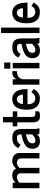

<svg xmlns="http://www.w3.org/2000/svg" viewBox="1435 -2215 790 3700"><g transform="rotate(-90 1830.0 -365.0)"><path d="M158.2 -460.4Q221.7 -523.9 299.3 -523.9Q345.2 -523.9 380.4 -505.9Q415.5 -487.8 432.1 -451.2Q504.9 -523.9 576.7 -523.9Q638.7 -523.9 683.6 -491.7Q731.9 -457 731.9 -386.2V0H627.4V-358.9Q627.4 -393.6 602.1 -414.6Q576.7 -435.5 546.6 -435.5Q516.6 -435.5 487.8 -418.2Q459 -400.9 444.8 -383.8V0H340.3V-358.9Q340.3 -394 319.1 -414.8Q297.9 -435.5 268.3 -435.5Q238.8 -435.5 205.1 -417.7Q171.4 -399.9 158.2 -383.8V0H53.7V-515.1H158.2Z M917.5 -132.8Q917.5 -104 931.6 -91.1Q945.8 -78.1 966.8 -78.1Q987.8 -78.1 998.3 -80.6Q1008.8 -83 1019 -87.9L1037.1 -97.2Q1044.9 -101.6 1054.7 -109.4L1068.8 -120.6Q1072.8 -124 1081.5 -131.8L1090.3 -140.1V-260.7Q981 -235.4 947.3 -206.1Q917.5 -179.7 917.5 -132.8ZM1105 0Q1090.3 -8.8 1090.3 -45.4L1081.1 -34.7Q1039.1 10.3 960.9 10.3Q866.2 10.3 831.1 -56.6Q813 -89.8 813 -133.3Q813 -176.8 828.4 -210.7Q843.8 -244.6 878.4 -270.5Q941.4 -317.4 1090.3 -347.2Q1090.3 -381.8 1088.1 -389.6Q1085.9 -397.5 1083.3 -404.3Q1080.6 -411.1 1076.7 -414.8Q1072.8 -418.5 1066.9 -422.9Q1061 -427.2 1053.2 -429.2Q1034.2 -434.1 1011 -434.1Q987.8 -434.1 967.5 -427Q947.3 -419.9 935.3 -411.1Q923.3 -402.3 913.6 -390.6Q900.9 -375 895.5 -363.3L827.1 -405.3Q848.6 -449.7 864.3 -464.6Q879.9 -479.5 895 -490.2Q910.2 -501 927.2 -507.3Q968.3 -522.5 1010.7 -522.5Q1053.2 -522.5 1078.4 -517.8Q1103.5 -513.2 1126.2 -501.2Q1148.9 -489.3 1163.6 -469.2Q1194.8 -425.8 1194.8 -342.3V-72.8Q1194.8 -59.1 1200 -34.2Q1205.1 -9.3 1209.5 0Z M1245.6 -426.8V-515.1H1322.3V-703.1H1426.8V-515.1H1534.7V-426.8H1426.8V-150.4Q1426.8 -108.9 1441.7 -93.5Q1456.5 -78.1 1491.7 -78.1Q1505.9 -78.1 1520.3 -80.1Q1534.7 -82 1534.7 -82.5V-8.8Q1508.3 3.4 1493.9 6.8Q1479.5 10.3 1458.7 10.3Q1438 10.3 1428 9.8Q1418 9.3 1403.6 6.3Q1389.2 3.4 1378.7 -1.7Q1368.2 -6.8 1356.9 -16.6Q1345.7 -26.4 1338.4 -40Q1322.3 -71.3 1322.3 -121.1V-426.8Z M1675.3 -318.4H1856Q1856 -356.4 1842.8 -384.3Q1817.4 -435.5 1772.5 -435.5Q1745.6 -435.5 1725.3 -423.6Q1705.1 -411.6 1694.8 -392.6Q1675.3 -356.9 1675.3 -318.4ZM1659.7 -492.2Q1708 -523.9 1773.4 -523.9Q1835 -523.9 1880.9 -487.3Q1966.8 -418 1962.9 -230H1670.4Q1670.4 -131.3 1722.7 -97.2Q1749.5 -79.6 1779.1 -79.6Q1808.6 -79.6 1828.1 -86.9Q1847.7 -94.2 1859.4 -103.5Q1871.1 -112.8 1880.9 -125Q1894 -142.1 1898.9 -154.3L1965.3 -111.3Q1929.2 -48.3 1888.2 -21.5Q1842.8 8.8 1788.3 8.8Q1733.9 8.8 1695.6 -5.4Q1657.2 -19.5 1633.1 -43Q1608.9 -66.4 1593.5 -99.9Q1578.1 -133.3 1572 -168.7Q1565.9 -204.1 1565.9 -258.1Q1565.9 -312 1578.6 -362.8Q1591.3 -413.6 1611.3 -443.6Q1631.3 -473.6 1659.7 -492.2Z M2047.9 0V-515.1H2152.3V-444.3Q2154.3 -446.8 2161.1 -457L2172.9 -474.6Q2209 -523.9 2292 -523.9Q2300.8 -523.9 2309.6 -522.5V-435.1Q2220.7 -433.6 2181.6 -385.7Q2164.1 -364.3 2152.3 -330.6V0Z M2363.8 0V-515.1H2468.3V0ZM2356.4 -560.1V-678.7H2475.1V-560.1Z M2662.6 -132.8Q2662.6 -104 2676.8 -91.1Q2690.9 -78.1 2711.9 -78.1Q2732.9 -78.1 2743.4 -80.6Q2753.9 -83 2764.2 -87.9L2782.2 -97.2Q2790 -101.6 2799.8 -109.4L2814 -120.6Q2817.9 -124 2826.7 -131.8L2835.4 -140.1V-260.7Q2726.1 -235.4 2692.4 -206.1Q2662.6 -179.7 2662.6 -132.8ZM2850.1 0Q2835.4 -8.8 2835.4 -45.4L2826.2 -34.7Q2784.2 10.3 2706.1 10.3Q2611.3 10.3 2576.2 -56.6Q2558.1 -89.8 2558.1 -133.3Q2558.1 -176.8 2573.5 -210.7Q2588.9 -244.6 2623.5 -270.5Q2686.5 -317.4 2835.4 -347.2Q2835.4 -381.8 2833.3 -389.6Q2831.1 -397.5 2828.4 -404.3Q2825.7 -411.1 2821.8 -414.8Q2817.9 -418.5 2812 -422.9Q2806.2 -427.2 2798.3 -429.2Q2779.3 -434.1 2756.1 -434.1Q2732.9 -434.1 2712.6 -427Q2692.4 -419.9 2680.4 -411.1Q2668.5 -402.3 2658.7 -390.6Q2646 -375 2640.6 -363.3L2572.3 -405.3Q2593.8 -449.7 2609.4 -464.6Q2625 -479.5 2640.1 -490.2Q2655.3 -501 2672.4 -507.3Q2713.4 -522.5 2755.9 -522.5Q2798.3 -522.5 2823.5 -517.8Q2848.6 -513.2 2871.3 -501.2Q2894 -489.3 2908.7 -469.2Q2939.9 -425.8 2939.9 -342.3V-72.8Q2939.9 -59.1 2945.1 -34.2Q2950.2 -9.3 2954.6 0Z M3043 1.5V-739.7H3147.5V1.5Z M3340.8 -318.4H3521.5Q3521.5 -356.4 3508.3 -384.3Q3482.9 -435.5 3438 -435.5Q3411.1 -435.5 3390.9 -423.6Q3370.6 -411.6 3360.4 -392.6Q3340.8 -356.9 3340.8 -318.4ZM3325.2 -492.2Q3373.5 -523.9 3439 -523.9Q3500.5 -523.9 3546.4 -487.3Q3632.3 -418 3628.4 -230H3335.9Q3335.9 -131.3 3388.2 -97.2Q3415 -79.6 3444.6 -79.6Q3474.1 -79.6 3493.7 -86.9Q3513.2 -94.2 3524.9 -103.5Q3536.6 -112.8 3546.4 -125Q3559.6 -142.1 3564.5 -154.3L3630.9 -111.3Q3594.7 -48.3 3553.7 -21.5Q3508.3 8.8 3453.9 8.8Q3399.4 8.8 3361.1 -5.4Q3322.8 -19.5 3298.6 -43Q3274.4 -66.4 3259 -99.9Q3243.7 -133.3 3237.5 -168.7Q3231.4 -204.1 3231.4 -258.1Q3231.4 -312 3244.1 -362.8Q3256.8 -413.6 3276.9 -443.6Q3296.9 -473.6 3325.2 -492.2Z"/></g></svg>

Font: News Cycle
Style: Bold
Weight: 700
Version: Version 0.5.1